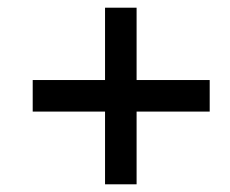

<svg xmlns="http://www.w3.org/2000/svg" viewBox="-20 -606 598 499"><path d="M65 -316V-398H253V-586H335V-398H525V-316H335V-127H253V-316Z"/></svg>

Font: Volkhov
Style: Bold Italic
Weight: 700
Designer: Cyreal (www.cyreal.org)
Foundry: Cyreal (www.cyreal.org)
Version: Version 1.001